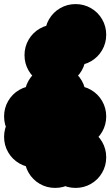

<svg xmlns="http://www.w3.org/2000/svg" viewBox="-70 -820 540 940"><path d="M150 -250Q150 -291 170 -325.5Q190 -360 224.5 -380Q259 -400 300 -400Q341 -400 375.5 -380Q410 -360 430 -325.5Q450 -291 450 -250Q450 -209 430 -174.5Q410 -140 375.5 -120Q341 -100 300 -100Q259 -100 224.5 -120Q190 -140 170 -174.5Q150 -209 150 -250ZM50 -250Q50 -291 70 -325.5Q90 -360 124.5 -380Q159 -400 200 -400Q241 -400 275.5 -380Q310 -360 330 -325.5Q350 -291 350 -250Q350 -209 330 -174.5Q310 -140 275.5 -120Q241 -100 200 -100Q159 -100 124.5 -120Q90 -140 70 -174.5Q50 -209 50 -250ZM50 -350Q50 -391 70 -425.5Q90 -460 124.5 -480Q159 -500 200 -500Q241 -500 275.5 -480Q310 -460 330 -425.5Q350 -391 350 -350Q350 -309 330 -274.5Q310 -240 275.5 -220Q241 -200 200 -200Q159 -200 124.5 -220Q90 -240 70 -274.5Q50 -309 50 -350ZM50 -50Q50 -91 70 -125.5Q90 -160 124.5 -180Q159 -200 200 -200Q241 -200 275.5 -180Q310 -160 330 -125.5Q350 -91 350 -50Q350 -9 330 25.5Q310 60 275.5 80Q241 100 200 100Q159 100 124.5 80Q90 60 70 25.5Q50 -9 50 -50ZM-50 -250Q-50 -291 -30 -325.5Q-10 -360 24.5 -380Q59 -400 100 -400Q141 -400 175.5 -380Q210 -360 230 -325.5Q250 -291 250 -250Q250 -209 230 -174.5Q210 -140 175.5 -120Q141 -100 100 -100Q59 -100 24.5 -120Q-10 -140 -30 -174.5Q-50 -209 -50 -250ZM-50 -150Q-50 -191 -30 -225.5Q-10 -260 24.5 -280Q59 -300 100 -300Q141 -300 175.5 -280Q210 -260 230 -225.5Q250 -191 250 -150Q250 -109 230 -74.5Q210 -40 175.5 -20Q141 0 100 0Q59 0 24.5 -20Q-10 -40 -30 -74.5Q-50 -109 -50 -150ZM150 -50Q150 -91 170 -125.5Q190 -160 224.5 -180Q259 -200 300 -200Q341 -200 375.5 -180Q410 -160 430 -125.5Q450 -91 450 -50Q450 -9 430 25.5Q410 60 375.5 80Q341 100 300 100Q259 100 224.5 80Q190 60 170 25.5Q150 -9 150 -50ZM150 -650Q150 -691 170 -725.5Q190 -760 224.5 -780Q259 -800 300 -800Q341 -800 375.5 -780Q410 -760 430 -725.5Q450 -691 450 -650Q450 -609 430 -574.5Q410 -540 375.5 -520Q341 -500 300 -500Q259 -500 224.5 -520Q190 -540 170 -574.5Q150 -609 150 -650ZM50 -550Q50 -591 70 -625.5Q90 -660 124.5 -680Q159 -700 200 -700Q241 -700 275.5 -680Q310 -660 330 -625.5Q350 -591 350 -550Q350 -509 330 -474.5Q310 -440 275.5 -420Q241 -400 200 -400Q159 -400 124.5 -420Q90 -440 70 -474.5Q50 -509 50 -550Z"/></svg>

Font: TINY 5x3
Style: Regular
Weight: 400
Designer: Jack Halten Fahnestock
Foundry: Velvetyne Type Foundry
Version: Version 1.002